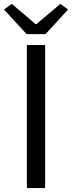

<svg xmlns="http://www.w3.org/2000/svg" viewBox="-38 -964 368 984"><path d="M99.6 0V-733.4H193.4V0ZM98.6 -789.1 -17.6 -915 22.5 -944.3 143.6 -840.8H149.4L271.5 -944.3L310.5 -915L195.3 -789.1Z"/></svg>

Font: irohakakuC Regular
Style: Regular
Weight: 400
Designer: [Source Han Sans]
Ryoko NISHIZUKA Ë•øÂ°öÊ∂ºÂ≠ê (kana & ideographs); Paul D. Hunt (Latin, Greek & Cyrillic); Wenlong ZHAN
Version: Version 1.001.20160904